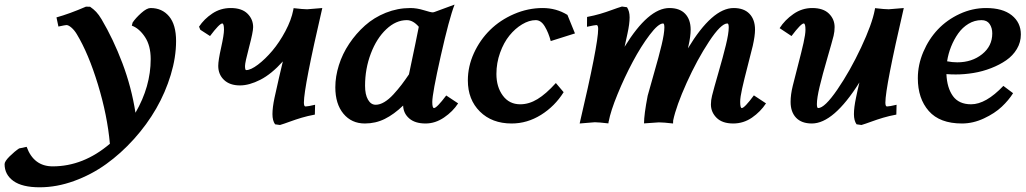

<svg xmlns="http://www.w3.org/2000/svg" viewBox="-230 -525 4380 820"><path d="M137.2 -496.6 154.8 -496.1Q169.9 -485.8 180.9 -474.1Q191.9 -462.4 203.6 -442.9Q253.9 -357.9 292.7 -255.4Q331.5 -152.8 348.6 -43.5Q413.6 -155.8 413.6 -272.5Q413.6 -330.1 389.2 -366.9Q364.7 -403.8 333 -415.5L336.4 -428.7Q349.1 -447.8 373 -469.2Q397 -490.7 413.1 -490.7Q462.4 -490.7 492.2 -455.1Q522 -419.4 522 -349.6Q522 -280.3 499.3 -205.3Q476.6 -130.4 437.3 -61.8Q397.9 6.8 342.3 68.6Q286.6 130.4 223.4 175.8Q160.2 221.2 86.2 248Q12.2 274.9 -60.5 274.9Q-135.3 274.9 -172.9 247.8Q-210.4 220.7 -210.4 175.8Q-210.4 164.1 -189 142.8Q-167.5 121.6 -148.4 108.9L-116.2 102.1Q-85.9 185.5 -4.9 185.5Q126 185.5 239.3 88.9Q228.5 -32.2 188.2 -164.3Q147.9 -296.4 98.1 -378.9Q87.9 -396 75.2 -407Q62.5 -418 53.7 -418Q49.3 -418 19.5 -411.6L11.2 -450.7Q65.9 -465.8 137.2 -496.6Z M625.5 -397.9 620.1 -411.1Q641.6 -443.8 676.8 -467.3Q711.9 -490.7 755.4 -490.7Q802.7 -490.7 826.9 -466.8Q851.1 -442.9 851.1 -409.2Q851.1 -388.7 833.7 -323.2Q816.4 -257.8 816.4 -243.2Q816.4 -225.6 821.3 -225.6Q840.8 -225.6 871.8 -249Q902.8 -272.5 933.1 -308.3Q963.4 -344.2 988.8 -391.8Q1014.2 -439.5 1022.5 -482.4Q1023.4 -487.3 1023.9 -490.2Q1065.4 -485.4 1082 -485.4L1146.5 -490.7Q1067.9 -152.3 1067.9 -86.9Q1067.9 -70.3 1074.7 -70.3Q1085.4 -70.3 1115.7 -77.6L1114.7 -35.6Q1083.5 -29.8 1058.1 -22.2Q1032.7 -14.6 1007.6 -5.4Q982.4 3.9 965.8 8.8L944.8 5.9Q933.6 -9.8 933.6 -37.6Q933.6 -65.9 942.4 -107.4Q948.2 -136.2 961.7 -193.6Q975.1 -251 978 -262.7Q929.2 -208.5 881.8 -184.3Q834.5 -160.2 794.9 -160.2Q751.5 -160.2 726.8 -183.6Q702.1 -207 702.1 -243.7Q702.1 -267.1 714.4 -321.8Q726.6 -376.5 726.6 -397.9Q726.6 -424.8 719.2 -424.8Q707.5 -424.8 667 -371.1Z M1587.4 2.4Q1542.5 2.4 1517.6 -19.3Q1492.7 -41 1491.7 -74.2Q1452.6 -36.6 1413.3 -17.1Q1374 2.4 1328.1 2.4Q1271.5 2.4 1236.8 -39.3Q1202.1 -81.1 1202.1 -152.3Q1202.1 -198.2 1217.3 -246.6Q1232.4 -294.9 1261.5 -338.4Q1290.5 -381.8 1328.9 -416Q1367.2 -450.2 1417.7 -470.5Q1468.3 -490.7 1522.5 -490.7Q1550.3 -490.7 1580.1 -481.4Q1609.9 -472.2 1617.7 -472.2Q1621.1 -472.2 1626.5 -474.1L1711.4 -505.4Q1688.5 -446.3 1652.3 -285.6Q1616.2 -125 1616.2 -89.4Q1616.2 -63.5 1623.5 -63.5Q1635.3 -63.5 1675.8 -117.2L1726.6 -83.5Q1704.1 -48.8 1666.5 -23.2Q1628.9 2.4 1587.4 2.4ZM1519 -210.9 1516.6 -207.5Q1549.8 -364.3 1558.6 -410.6Q1534.2 -439 1507.3 -439Q1460.9 -439 1419.7 -400.1Q1378.4 -361.3 1353.8 -296.4Q1329.1 -231.4 1329.1 -158.7Q1329.1 -121.1 1341.6 -99.4Q1354 -77.6 1374.5 -77.6Q1392.1 -77.6 1411.4 -89.1Q1430.7 -100.6 1450.2 -121.8Q1469.7 -143.1 1485.1 -163.3Q1500.5 -183.6 1519 -210.9Z M2193.4 -461.4 2225.6 -382.3 2122.1 -349.6Q2112.8 -385.3 2096.7 -412.1Q2080.6 -439 2058.1 -439Q2029.8 -439 2000 -421.1Q1970.2 -403.3 1945.8 -373.3Q1921.4 -343.3 1905.8 -299.8Q1890.1 -256.3 1890.1 -209Q1890.1 -153.8 1917.5 -116.7Q1944.8 -79.6 1991.7 -79.6Q2029.3 -79.6 2065.4 -101.6Q2101.6 -123.5 2144 -170.4L2177.2 -131.3Q2139.6 -71.3 2080.6 -34.4Q2021.5 2.4 1955.1 2.4Q1871.1 2.4 1819.6 -48.6Q1768.1 -99.6 1768.1 -181.6Q1768.1 -241.2 1793.9 -297.9Q1819.8 -354.5 1863 -397Q1906.2 -439.5 1965.6 -465.1Q2024.9 -490.7 2087.9 -490.7Q2145.5 -490.7 2193.4 -461.4Z M2903.3 -490.7Q2947.3 -490.7 2970.9 -466.1Q2994.6 -441.4 2994.6 -398.4Q2994.6 -372.1 2984.9 -329.1Q2979 -304.2 2963.4 -244.1Q2947.8 -184.1 2939.5 -146.7Q2931.2 -109.4 2931.2 -90.3Q2931.2 -63.5 2938 -63.5Q2949.7 -63.5 2989.7 -117.7L3041.5 -83.5Q3018.1 -47.9 2981.7 -22.7Q2945.3 2.4 2901.4 2.4Q2855 2.4 2830.6 -21.7Q2806.2 -45.9 2806.2 -79.1Q2806.2 -97.2 2811 -116.2Q2818.4 -146 2838.1 -214.1Q2857.9 -282.2 2870.1 -332.3Q2882.3 -382.3 2882.3 -407.7Q2882.3 -424.8 2876.5 -424.8Q2849.1 -424.8 2798.1 -347.4Q2747.1 -270 2702.6 -171.4Q2658.2 -72.8 2645 -10.7Q2644.5 -6.3 2644.5 2.4Q2603.5 -2.4 2584 -2.4L2520.5 2Q2520.5 -35.6 2536.1 -116.2Q2542.5 -140.6 2563.2 -212.4Q2584 -284.2 2595.7 -333.3Q2607.4 -382.3 2607.4 -407.7Q2607.4 -424.8 2602.1 -424.8Q2581.5 -424.8 2544.7 -376.2Q2507.8 -327.6 2472.4 -261.2Q2437 -194.8 2407.5 -122.8Q2377.9 -50.8 2369.6 -5.9H2369.1Q2369.1 -4.4 2368.9 -2Q2368.7 0.5 2368.2 2Q2326.7 -2.9 2310.1 -2.9L2245.6 2.4Q2324.7 -334 2324.7 -401.4Q2324.7 -418 2317.4 -418Q2310.5 -418 2276.9 -410.6L2277.3 -452.6Q2308.1 -458.5 2333 -465.8Q2357.9 -473.1 2383.8 -482.7Q2409.7 -492.2 2426.3 -497.1L2447.8 -494.1Q2459 -477.1 2459 -450.7Q2459 -423.3 2449.7 -380.9Q2441.9 -343.8 2437.5 -325.2Q2539.1 -490.7 2628.9 -490.7Q2672.9 -490.7 2696.3 -466.1Q2719.7 -441.4 2719.7 -398.4Q2719.7 -370.1 2710.4 -329.1Q2708.5 -322.8 2708 -318.4Q2812 -490.7 2903.3 -490.7Z M3237.3 2.4Q3193.4 2.4 3169.9 -22.2Q3146.5 -46.9 3146.5 -89.8Q3146.5 -121.1 3155.8 -158.7Q3161.6 -183.1 3177.5 -243.9Q3193.4 -304.7 3201.7 -341.8Q3210 -378.9 3210 -397.9Q3210 -424.8 3202.6 -424.8Q3190.9 -424.8 3150.4 -371.1L3099.6 -404.8Q3122.1 -439.9 3158.7 -465.3Q3195.3 -490.7 3238.8 -490.7Q3286.1 -490.7 3310.3 -466.8Q3334.5 -442.9 3334.5 -409.2Q3334.5 -390.6 3330.1 -372.1Q3323.7 -346.7 3303 -275.4Q3282.2 -204.1 3270.5 -155Q3258.8 -106 3258.8 -80.6Q3258.8 -63.5 3264.2 -63.5Q3292 -63.5 3346.2 -142.6Q3400.4 -221.7 3447.5 -322Q3494.6 -422.4 3505.9 -482.4Q3506.8 -487.3 3507.3 -490.2Q3548.8 -485.4 3565.4 -485.4L3629.9 -490.7Q3551.3 -152.3 3551.3 -86.9Q3551.3 -70.3 3558.1 -70.3Q3568.8 -70.3 3599.1 -77.6L3598.1 -35.6Q3566.9 -29.8 3541.5 -22.2Q3516.1 -14.6 3491 -5.4Q3465.8 3.9 3449.2 8.8L3428.2 5.9Q3417 -9.8 3417 -37.6Q3417 -65.9 3425.8 -107.4Q3432.6 -141.1 3440.4 -172.9Q3330.1 2.4 3237.3 2.4Z M4055.2 -158.2 4096.7 -127Q4078.1 -97.2 4048.3 -69.1Q4018.6 -41 3972.2 -19.3Q3925.8 2.4 3878.4 2.4Q3783.7 2.4 3736.8 -50.8Q3689.9 -104 3689.9 -190.9Q3689.9 -248.5 3713.4 -303.5Q3736.8 -358.4 3775.6 -399.4Q3814.5 -440.4 3868.7 -465.6Q3922.9 -490.7 3981.4 -490.7Q4052.2 -490.7 4091.1 -459.7Q4129.9 -428.7 4129.9 -377.9Q4129.9 -344.2 4112.8 -315.7Q4095.7 -287.1 4067.4 -267.6Q4039.1 -248 4002.7 -233.9Q3966.3 -219.7 3927.7 -213.4Q3889.2 -207 3851.6 -207Q3831.5 -207 3812 -208.5Q3814.5 -149.9 3839.8 -114.7Q3865.2 -79.6 3917.5 -79.6Q3980.5 -79.6 4055.2 -158.2ZM3961.9 -439Q3932.1 -439 3906.2 -423.3Q3880.4 -407.7 3862.3 -382.1Q3844.2 -356.4 3832 -325.9Q3819.8 -295.4 3814.9 -263.2Q3836.9 -258.8 3858.4 -258.8Q3920.9 -258.8 3964.4 -293.5Q4007.8 -328.1 4007.8 -382.3Q4007.8 -405.8 3996.6 -422.4Q3985.4 -439 3961.9 -439Z"/></svg>

Font: Flanker
Style: Bold Italic
Weight: 700
Italic angle: -12°
Designer: Flanker
Version: Version 2.000